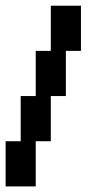

<svg xmlns="http://www.w3.org/2000/svg" viewBox="-20 -556 361 683"><path d="M267.9 -375H214.3V-214.3H160.7V-53.6H107.1V107.1H0V-53.6H53.6V-214.3H107.1V-375H160.7V-535.7H267.9Z"/></svg>

Font: Jersey 10
Style: Regular
Weight: 400
Designer: Sarah Cadigan-Fried
Version: Version 1.000